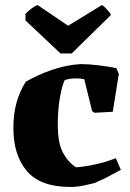

<svg xmlns="http://www.w3.org/2000/svg" viewBox="-20 -730 514 761"><path d="M259 11Q140 11 86.5 -52Q33 -115 33 -223Q33 -278 45.5 -323Q58 -368 82 -406Q130 -434 187.5 -453.5Q245 -473 300 -476Q332 -476 372 -471Q412 -466 441 -460L451 -437L427 -287L354 -283L345 -290L314 -416Q297 -420 274 -419Q250 -418 236 -412Q225 -387 217 -340.5Q209 -294 209 -236Q209 -164 229 -126Q249 -88 281 -67Q290 -67 315 -70.5Q340 -74 373 -82Q406 -90 439 -103L459 -57Q436 -44 409 -30Q382 -16 353 -4Q333 1 308.5 6Q284 11 259 11ZM220 -518 81 -649V-675Q91 -686 104.5 -696Q118 -706 129 -710L250 -628L384 -710Q392 -706 404.5 -692Q417 -678 420 -671L264 -518Z"/></svg>

Font: Labrada ExtraBold
Style: Regular
Weight: 800
Designer: Mercedes Jáuregui
Foundry: Omnibus-Type Team
Version: Version 1.000; ttfautohint (v1.8.4.7-5d5b)